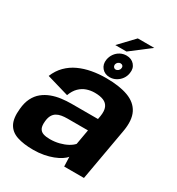

<svg xmlns="http://www.w3.org/2000/svg" viewBox="-211 -1038 1087 1177"><g transform="rotate(30 332.5 -450.0)"><path d="M202.7 6.2Q241.6 6.2 275.8 -0.3Q310 -6.8 338 -17.6Q366 -28.4 386.1 -41.4Q406.1 -54.3 416.5 -67.8L419 0H559L624.5 -369.8Q639.4 -453.2 614.1 -503.3Q588.7 -553.4 527.2 -576Q465.6 -598.6 371.5 -598.6Q319.7 -598.6 271.6 -589.8Q223.6 -581 182.2 -561.9Q140.8 -542.8 109.3 -511.1Q77.8 -479.5 59 -433.7L215.4 -387.9Q229 -424.7 250.9 -446.1Q272.8 -467.5 299.8 -476.7Q326.8 -485.9 356.1 -485.9Q393.5 -485.9 418.3 -475.7Q443 -465.5 453.2 -441.9Q463.3 -418.3 456.9 -378.7L452.8 -355.9H265.7Q230.7 -355.9 195.2 -351.3Q159.7 -346.7 127.6 -334.7Q95.5 -322.7 69.7 -301.9Q43.9 -281 27.4 -248.5Q10.9 -215.9 6.9 -170Q-0.3 -101.5 20.4 -63.2Q41.1 -24.9 87.4 -9.4Q133.8 6.2 202.7 6.2ZM258.2 -101.4Q230.2 -101.4 211 -108Q191.9 -114.7 183.5 -132.1Q175.2 -149.6 178.7 -182.4Q181.3 -208.5 190.7 -224.8Q200.1 -241.2 214.9 -249.7Q229.6 -258.3 248.5 -261.5Q267.3 -264.8 289.3 -264.8H434.5L415.9 -158.9Q403.2 -143.8 379.2 -130.6Q355.1 -117.4 323.9 -109.4Q292.7 -101.4 258.2 -101.4ZM386.1 -613.4Q409.8 -613.4 430.2 -624.7Q450.7 -635.9 464.4 -654.9Q478 -673.8 481.4 -697.3Q487.7 -732.9 467 -756.8Q446.3 -780.6 410.9 -780.6Q387.2 -780.6 367 -769.8Q346.8 -759 333.3 -740.1Q319.8 -721.2 315.6 -697.3Q309.8 -661.9 330.3 -637.6Q350.8 -613.4 386.1 -613.4ZM394.7 -672.7Q385.6 -672.7 379.8 -680Q374 -687.2 375.2 -697.3Q377.3 -707.8 385.3 -714.4Q393.2 -721 402.3 -721Q412.3 -721 418.1 -714.4Q423.9 -707.8 421.8 -697.3Q420.6 -687.2 412.6 -680Q404.6 -672.7 394.7 -672.7ZM318 -801.6H397.4L533.6 -906H417.2Z"/></g></svg>

Font: Anybody Thin
Style: Italic
Weight: 100
Italic angle: -10°
Designer: Tyler Finck
Foundry: Etcetera Type Company
Version: Version 1.114;gftools[0.9.25]